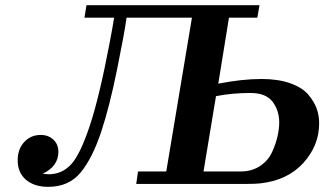

<svg xmlns="http://www.w3.org/2000/svg" viewBox="-20 -706 1274 737"><path d="M47.9 -90.8Q47.9 -133.8 73 -160.9Q98.1 -188 136.2 -188Q166 -188 185.1 -169.9Q204.1 -151.9 204.1 -123Q204.1 -67.9 144 -39.1Q160.2 -37.1 167 -37.1Q216.8 -37.1 252 -74Q287.1 -110.8 324.5 -222.9Q361.8 -335 400.9 -542Q413.1 -606 418 -638.2H304.2L312 -686H976.1L967.8 -638.2H858.9L817.9 -384.8Q908.7 -402.8 983.9 -402.8Q1047.9 -402.8 1094 -386.5Q1140.1 -370.1 1163.1 -343Q1186 -315.9 1195.6 -289.1Q1205.1 -262.2 1205.1 -232.9Q1205.1 -147 1144 -80.1Q1083 -13.2 978 -2Q960 0 923.8 0H502.9L509.8 -47.9H618.2L716.8 -638.2H465.8Q458 -580.1 429 -437.5Q399.9 -294.9 369.1 -202.1Q335 -99.1 289.6 -43.9Q244.1 11.2 165 11.2Q111.8 11.2 79.8 -15.9Q47.9 -43 47.9 -90.8ZM761.2 -47.9H904.8Q946.8 -47.9 978.3 -68.8Q1009.8 -89.8 1024.4 -122.3Q1039.1 -154.8 1045.4 -183.3Q1051.8 -211.9 1051.8 -235.8Q1051.8 -281.7 1026.4 -315.4Q1001 -349.1 940.9 -349.1Q871.1 -349.1 809.1 -336.9Z"/></svg>

Font: CMU Serif Extra
Style: BoldSlanted
Weight: 700
Italic angle: -9.46001°
Version: Version 0.7.0